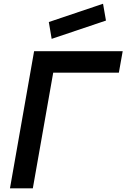

<svg xmlns="http://www.w3.org/2000/svg" viewBox="-20 -1030 691 1050"><path d="M262.5 -817.5 247 -909.5 543.5 -1009.5 559.5 -917.5ZM630 -632.5H271L159.5 0H34.5L166.5 -750H651Z"/></svg>

Font: Russisch Sans
Style: Bold Italic
Weight: 700
Italic angle: -10°
Designer: Michael Sharanda (font) & Cristiano Sobral (main changes)
Foundry: Michael Sharanda
Version: Version 2.00;September 8, 2020;FontCreator 13.0.0.2681 64-bi